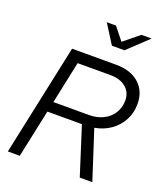

<svg xmlns="http://www.w3.org/2000/svg" viewBox="-163 -1025 972 1134"><g transform="rotate(20 323.0 -458.5)"><path d="M22 0 171 -700H448Q540 -700 593 -652.5Q646 -605 646 -525Q646 -469 621.5 -423Q597 -377 554 -346.5Q511 -316 454 -306L553 0H474L378 -301H161L97 0ZM175 -366H398Q449 -366 488 -385.5Q527 -405 549 -440Q571 -475 571 -519Q571 -571 534.5 -601Q498 -631 436 -631H231ZM386 -797 310 -917H368L431 -838L528 -917H592L465 -797Z"/></g></svg>

Font: Red Hat Display
Style: Italic
Weight: 400
Italic angle: -12°
Designer: Pentagram, MCKL
Foundry: Pentagram, MCKL
Version: Version 1.023; ttfautohint (v1.8.3)